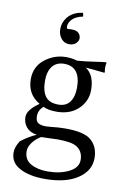

<svg xmlns="http://www.w3.org/2000/svg" viewBox="-100 -752 699 1049"><g transform="rotate(10 249.5 -228.0)"><path d="M228 -511Q200 -511 183 -533Q166 -555 166 -584Q166 -621 189 -650Q218 -686 272 -693Q277 -688 277 -673Q238 -665 219 -645.5Q200 -626 200 -606Q200 -600 200.5 -597Q201 -594 203.5 -593Q206 -592 208 -592Q210 -592 216.5 -592.5Q223 -593 229 -593Q256 -593 267.5 -580.5Q279 -568 279 -552Q279 -538 265.5 -524.5Q252 -511 228 -511ZM101 104Q101 151 138.5 172.5Q176 194 232 194Q301 194 350.5 169Q400 144 400 101Q400 52 361 29Q332 12 255 12Q250 12 216.5 13.5Q183 15 166 15Q139 30 120 55Q101 80 101 104ZM390 -285Q390 -223 344.5 -179.5Q299 -136 224 -136Q176 -136 150 -150Q123 -127 123 -94Q123 -65 138.5 -56Q154 -47 181 -47Q182 -47 210 -49Q248 -54 290 -54Q392 -54 431 -21Q473 15 473 78Q473 149 406 193Q339 237 224 237Q139 237 85.5 208.5Q32 180 32 124Q32 93 55 58Q99 24 140 7Q101 1 81.5 -22.5Q62 -46 62 -79Q62 -118 126 -162Q55 -203 55 -287Q55 -357 107.5 -398Q160 -439 225 -439Q259 -439 286 -430Q329 -433 378.5 -440.5Q428 -448 444 -449L447 -446Q444 -432 444 -420Q444 -408 447 -394L444 -391Q351 -401 340 -401Q390 -368 390 -285ZM312 -284Q312 -401 221 -401Q178 -401 155.5 -372Q133 -343 133 -292Q133 -236 154.5 -206Q176 -176 227 -176Q270 -176 291 -205.5Q312 -235 312 -284Z"/></g></svg>

Font: Libertinus Sans
Style: Regular
Weight: 400
Designer: Philipp H. Poll
Foundry: Khaled Hosny
Version: Version 6.1